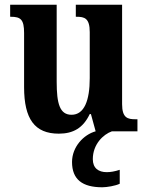

<svg xmlns="http://www.w3.org/2000/svg" viewBox="-20 -556 624 813"><path d="M229 10C290 10 332 -14 360 -73H365L385 0C334 14 285 66 285 130C285 204 329 237 413 237C432 237 469 231 487 222V163C466 170 448 173 432 173C397 173 373 156 373 118C373 55 417 13 454 0H562V-51H554C521 -51 497 -56 497 -115V-536H301V-485H304C338 -485 360 -479 360 -420V-225C360 -131 337 -70 283 -70C233 -70 220 -117 220 -210V-536H23V-485H26C68 -485 82 -473 82 -416V-187C82 -52 127 10 229 10Z"/></svg>

Font: Noto Serif Devanagari Condensed
Style: Bold
Weight: 700
Width: 3
Designer: Universal Thirst, Indian Type Foundry and the Monotype Design Team
Foundry: Monotype Imaging Inc.
Version: Version 2.004